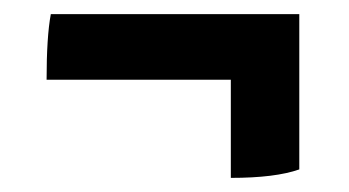

<svg xmlns="http://www.w3.org/2000/svg" viewBox="-20 -409 495 272"><path d="M404 -389V-169Q370 -157 307 -157V-296H46Q46 -357 52 -389Z"/></svg>

Font: Oleo Script Swash Caps
Style: Bold
Weight: 700
Designer: Soytutype
Foundry: Soytutype
Version: Version 1.002